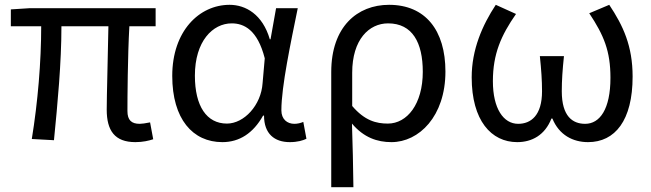

<svg xmlns="http://www.w3.org/2000/svg" viewBox="-20 -577 2703 797"><path d="M542 13C573 13 598 7 616 1L603 -69C583 -65 569 -63 560 -63C526 -63 509 -78 509 -116C509 -169 510 -344 517 -468H626V-543H103L25 -538V-468H151C151 -321 137 -153 112 0L204 5C219 -147 235 -315 235 -468H430C428 -348 423 -179 423 -122C423 -35 456 13 542 13Z M903 13C974 13 1031 -24 1072 -97H1076C1076 -22 1119 13 1183 13C1215 13 1238 6 1252 -1L1239 -71C1228 -66 1214 -63 1202 -63C1172 -63 1148 -82 1148 -119C1148 -218 1187 -400 1216 -543H1126L1103 -414H1100C1070 -517 1000 -557 933 -557C807 -557 695 -448 695 -262C695 -83 780 13 903 13ZM922 -64C838 -64 789 -136 789 -263C789 -406 863 -480 942 -480C993 -480 1049 -453 1079 -335L1070 -232C1064 -140 993 -64 922 -64Z M1355 200H1447C1446 103 1444 34 1441 -64C1490 -6 1546 13 1605 13C1719 13 1829 -94 1829 -280C1829 -451 1746 -557 1595 -557C1463 -557 1355 -466 1355 -278ZM1590 -64C1542 -64 1494 -76 1442 -137V-275C1442 -413 1512 -480 1591 -480C1692 -480 1735 -400 1735 -279C1735 -145 1670 -64 1590 -64Z M2127 13C2188 13 2242 -16 2269 -85H2273C2301 -16 2359 13 2421 13C2533 13 2606 -77 2606 -259C2606 -386 2567 -470 2509 -557L2426 -522C2487 -430 2514 -365 2514 -254C2514 -124 2470 -63 2409 -63C2357 -63 2312 -94 2312 -198C2312 -244 2315 -286 2321 -344H2221C2227 -286 2230 -244 2230 -198C2230 -98 2184 -63 2131 -63C2070 -63 2026 -126 2026 -240C2026 -353 2060 -430 2122 -519L2038 -557C1982 -472 1938 -371 1938 -256C1938 -77 2019 13 2127 13Z"/></svg>

Font: Noto Sans CJK SC
Style: Regular
Weight: 400
Designer: Ryoko NISHIZUKA 西塚涼子 (kana, bopomofo & ideographs); Paul D. Hunt (Latin, Greek & Cyrillic); Sandoll Communications 산돌커뮤니
Foundry: Adobe
Version: Version 2.004;hotconv 1.0.118;makeotfexe 2.5.65603